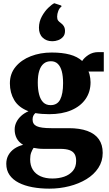

<svg xmlns="http://www.w3.org/2000/svg" viewBox="-20 -866 650 1146"><path d="M274.5 260Q220 260 173.2 251.2Q126.5 242.5 91.5 224.5Q56.5 206.5 37 178.5Q17.5 150.5 17.5 111.5Q17.5 82.5 30.2 59.8Q43 37 66 21.2Q89 5.5 118 -1.5Q91.5 -17.5 79.5 -40.8Q67.5 -64 67.5 -93Q67.5 -115.5 77.5 -136.2Q87.5 -157 106 -174Q124.5 -191 150 -202Q91 -224.5 65 -268.5Q39 -312.5 39 -368.5Q39 -426 73 -467.2Q107 -508.5 163.8 -530.5Q220.5 -552.5 288.5 -552.5Q352 -552.5 397 -540.2Q442 -528 470.5 -502Q482.5 -521.5 508 -538.2Q533.5 -555 567.5 -555H599.5V-439H508Q512 -432 514.5 -421Q517 -410 518.8 -398.2Q520.5 -386.5 520.5 -375.5Q520.5 -317.5 490.5 -274.5Q460.5 -231.5 405.2 -208Q350 -184.5 273.5 -184.5Q251.5 -184.5 229.8 -186.2Q208 -188 191 -191Q182 -182.5 178.2 -173.5Q174.5 -164.5 174.5 -152Q174.5 -124.5 199.2 -112.8Q224 -101 286 -101H390Q456 -101 501.2 -84.5Q546.5 -68 569.8 -35.2Q593 -2.5 593 46.5Q593 96.5 567 136.2Q541 176 495.8 203.5Q450.5 231 393.2 245.5Q336 260 274.5 260ZM292.5 199.5Q331 199.5 363 188.5Q395 177.5 414.8 154.2Q434.5 131 434.5 94.5Q434.5 69 425 53.2Q415.5 37.5 394.5 30Q373.5 22.5 339.5 22.5H239.5Q223 22.5 208 20.8Q193 19 180.5 16.5Q172.5 28 166.2 44.5Q160 61 160 85Q160 122 176.2 147.5Q192.5 173 222.2 186.2Q252 199.5 292.5 199.5ZM282 -238.5Q322 -238.5 339.2 -272Q356.5 -305.5 356.5 -369.5Q356.5 -411.5 348.8 -440.5Q341 -469.5 325 -485Q309 -500.5 284 -500.5Q258 -500.5 240.8 -486.2Q223.5 -472 214.5 -444Q205.5 -416 205.5 -373.5Q205.5 -332.5 213.5 -302Q221.5 -271.5 238.2 -255Q255 -238.5 282 -238.5ZM291 -620Q257 -620 234.5 -641.5Q212 -663 212.5 -701.5Q213 -737.5 229.8 -768Q246.5 -798.5 268 -819.2Q289.5 -840 303.5 -846.5H305L345.5 -833L347 -826.5Q335 -819 328 -801Q321 -783 321 -766.5Q321 -751 327 -743.2Q333 -735.5 343 -728.5Q353 -722 360.5 -710.2Q368 -698.5 368 -681Q368 -659 355.8 -645.5Q343.5 -632 326.5 -626Q309.5 -620 294.5 -620Z"/></svg>

Font: Merriweather 60pt Black
Style: Regular
Weight: 900
Version: Version 2.100